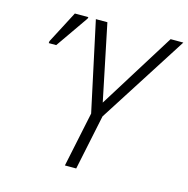

<svg xmlns="http://www.w3.org/2000/svg" viewBox="-105 -816 901 918"><g transform="rotate(15 345.5 -357.0)"><path d="M296 0 353 -272 258 -714H315L393 -337L628 -714H691L409 -273L352 0ZM70 -545 71 -555 154 -714H221L219 -706L107 -545Z"/></g></svg>

Font: Noto Sans SemiCondensed Light
Style: Italic
Weight: 300
Width: 4
Italic angle: -12°
Designer: Monotype Design Team
Foundry: Monotype Imaging Inc.
Version: Version 2.013; ttfautohint (v1.8.4.7-5d5b)